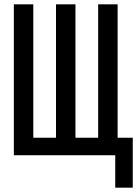

<svg xmlns="http://www.w3.org/2000/svg" viewBox="-20 -718 640 888"><path d="M513 150V0H44V-698H134V-81H239V-698H329V-81H434V-698H524V-81H594V150Z"/></svg>

Font: IBM Plex Mono Text
Style: Regular
Weight: 450
Designer: Mike Abbink, Paul van der Laan, Pieter van Rosmalen
Foundry: Bold Monday
Version: Version 2.000